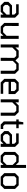

<svg xmlns="http://www.w3.org/2000/svg" viewBox="2381 -3158 777 5579"><g transform="rotate(90 2769.5 -368.5)"><path d="M139 0 35 -105V-224L139 -329H405V-394L351 -449H103V-523H389L493 -418V0H405V-81L324 0ZM178 -70H302L405 -172V-260L178 -259L123 -205V-125Z M751 0 647 -105V-523H735L734 -126L788 -70H918L1021 -173V-523H1109V0H1021V-81L941 0Z M1272 0V-523H1360V-429L1451 -523H1644L1736 -430L1826 -523H2019L2124 -418V0H2036V-396L1983 -453H1849L1748 -351V0H1660L1661 -396L1607 -453H1474L1360 -337V0Z M2376 0 2271 -105V-418L2376 -523H2609L2714 -418V-229H2359V-128L2414 -73H2705V0ZM2359 -299H2626V-398L2571 -453H2414L2359 -398Z M2866 0V-523H2954V-429L3045 -523H3238L3342 -418V0H3254V-396L3201 -453H3068L2954 -337V0Z M3599 0 3507 -91V-453H3452V-523H3509L3531 -657H3595V-523H3706V-453H3595V-122L3642 -73H3729V0Z M3893 0 3789 -105V-224L3893 -329H4159V-394L4105 -449H3857V-523H4143L4247 -418V0H4159V-81L4078 0ZM3932 -70H4056L4159 -172V-260L3932 -259L3877 -205V-125Z M4499 0 4394 -105V-418L4499 -523H4691L4772 -440V-737H4860V0H4772V-82L4691 0ZM4669 -70 4772 -174V-348L4669 -453H4537L4482 -398V-125L4537 -70Z M5116 0 5011 -105V-418L5116 -523H5364L5469 -418V-105L5364 0ZM5154 -70H5326L5381 -125L5380 -398L5326 -453H5154L5099 -398V-125Z"/></g></svg>

Font: Tomorrow
Style: Regular
Weight: 400
Designer: Tony de Marco, Monica Rizzolli
Foundry: Just in Type
Version: Version 2.002